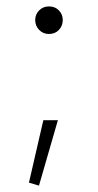

<svg xmlns="http://www.w3.org/2000/svg" viewBox="-20 -459 305 599"><path d="M89.8 -396.5Q89.8 -414.1 102.1 -426.5Q114.3 -439 132.8 -439Q151.9 -439 163.8 -426.5Q175.8 -414.1 175.8 -396.5Q175.8 -378.4 163.8 -365.7Q151.9 -353 132.8 -353Q114.3 -353 102.1 -365.7Q89.8 -378.4 89.8 -396.5ZM115.2 -84H160.6L101.6 120.1L70.3 110.8Z"/></svg>

Font: Estedad-FD ExtraLight
Style: Regular
Weight: 200
Designer: Amin Abedi
Version: Version 7.3